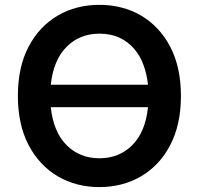

<svg xmlns="http://www.w3.org/2000/svg" viewBox="-20 -757 815 787"><path d="M53.3 -363.6Q53.3 -481.5 96.9 -565Q119 -607.2 149.3 -639.4Q179.7 -671.5 217 -693.4Q254.3 -715.2 297.2 -726.2Q340.2 -737.2 387.4 -737.2Q434.7 -737.2 477.6 -726.2Q520.6 -715.2 557.9 -693.4Q595.2 -671.5 625.5 -639.4Q655.9 -607.2 677.9 -565Q721.6 -481.5 721.6 -363.6Q721.6 -304 710.6 -254.3Q699.6 -204.5 677.9 -162.6Q656.2 -120.7 626.1 -88.6Q595.9 -56.5 558.8 -34.6Q521.7 -12.8 478.3 -1.4Q435 9.9 387.4 9.9Q340.2 9.9 297.1 -1.2Q253.9 -12.4 216.8 -34.3Q179.7 -56.1 149.3 -88.4Q119 -120.7 96.9 -163Q53.3 -246.8 53.3 -363.6ZM586.6 -409.8Q582 -453.1 568 -491.1Q554 -529.1 529.5 -557.5Q505 -585.9 469.6 -602.5Q434.3 -619 387.4 -619Q306.8 -619 253.2 -565.3Q198.9 -511 188.2 -409.8ZM253.2 -161.9Q306.8 -108.3 387.4 -108.3Q468.4 -108.3 522 -161.9Q576 -215.9 586.6 -317.5H188.2Q198.9 -215.9 253.2 -161.9Z"/></svg>

Font: Inter P Semi Bold
Style: Regular
Weight: 600
Designer: Rasmus Andersson
Foundry: rsms
Version: Version 3.018;git-588b23468